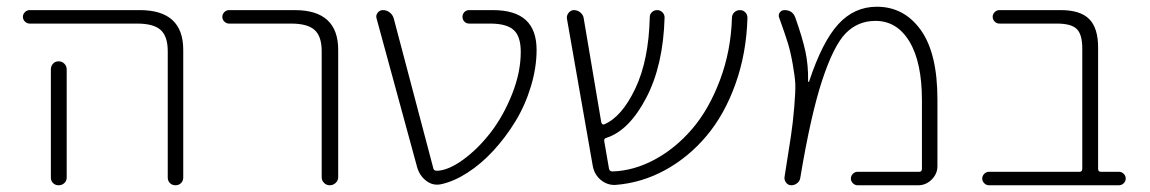

<svg xmlns="http://www.w3.org/2000/svg" viewBox="-20 -550 3415 570"><path d="M131 -344Q131 -354 137.5 -361Q144 -368 154 -368Q164 -368 171 -361Q178 -354 178 -344V-47V-23Q178 -13 171 -6.5Q164 0 154 0Q144 0 137.5 -6.5Q131 -13 131 -23V-47ZM68 -480Q60 -480 54 -486Q48 -492 48 -500Q48 -508 54 -514Q60 -520 68 -520H395Q524 -520 524 -402V-23Q524 -13 517.5 -6.5Q511 0 501 0Q491 0 484.5 -6.5Q478 -13 478 -23V-398Q478 -442 457 -461Q436 -480 387 -480Z M660 -480Q652 -480 646 -486Q640 -492 640 -500Q640 -508 646 -514Q652 -520 660 -520H855Q984 -520 984 -402V-24Q984 -14 976.5 -7Q969 0 959 0Q949 0 942 -7Q935 -14 935 -24V-398Q935 -442 914 -461Q893 -480 844 -480Z M1218 -55 1098 -495Q1095 -504 1101 -512Q1107 -520 1117 -520Q1128 -520 1137 -513Q1146 -506 1149 -495L1266 -52Q1267 -43 1277 -43Q1311 -44 1355 -76Q1399 -108 1436.5 -156.5Q1474 -205 1500 -270Q1526 -335 1526 -396Q1526 -442 1505 -461Q1484 -480 1435 -480H1373Q1364 -480 1358.5 -486Q1353 -492 1353 -500Q1353 -508 1358.5 -514Q1364 -520 1373 -520H1443Q1509 -520 1541 -490.5Q1573 -461 1573 -402Q1573 -349 1556 -293Q1539 -237 1510 -189.5Q1481 -142 1444.5 -102.5Q1408 -63 1367.5 -37Q1327 -11 1289 -3Q1265 2 1245 -13.5Q1225 -29 1218 -55Z M1740 -56 1663 -495Q1662 -505 1668.5 -512.5Q1675 -520 1684 -520Q1695 -520 1703.5 -512.5Q1712 -505 1713 -495L1765 -187Q1768 -178 1774 -181Q1826 -203 1866 -287Q1906 -371 1909 -499Q1909 -508 1915.5 -514Q1922 -520 1931 -520Q1940 -520 1946.5 -513.5Q1953 -507 1953 -498Q1949 -356 1898.5 -259.5Q1848 -163 1781 -141Q1772 -139 1774 -130L1788 -49Q1790 -41 1798 -41Q1862 -43 1924 -76.5Q1986 -110 2035.5 -168Q2085 -226 2117.5 -312.5Q2150 -399 2153 -497Q2153 -507 2160 -513.5Q2167 -520 2176.5 -520Q2186 -520 2192.5 -513.5Q2199 -507 2199 -497Q2196 -392 2163.5 -301Q2131 -210 2077.5 -146.5Q2024 -83 1954.5 -45Q1885 -7 1807 -1Q1783 0 1764 -15.5Q1745 -31 1740 -56Z M2309 -24Q2322 -106 2328 -145.5Q2334 -185 2338 -233Q2342 -281 2341 -301.5Q2340 -322 2333.5 -359Q2327 -396 2319 -422Q2311 -448 2293 -498Q2290 -506 2295 -513Q2300 -520 2309 -520Q2333 -520 2341 -498Q2362 -439 2371 -397.5Q2380 -356 2379 -308Q2379 -307 2380 -307Q2382 -307 2382 -308Q2421 -426 2468.5 -478Q2516 -530 2583 -530Q2664 -530 2713.5 -461Q2763 -392 2763 -255V-57Q2763 -34 2746 -17Q2729 0 2706 0H2526Q2518 0 2512 -6Q2506 -12 2506 -20Q2506 -28 2512 -34Q2518 -40 2526 -40H2709Q2717 -40 2717 -49V-252Q2717 -365 2680 -426.5Q2643 -488 2579 -488Q2527 -488 2491 -451.5Q2455 -415 2421 -312Q2387 -209 2356 -23Q2355 -13 2347 -6.5Q2339 0 2329 0Q2320 0 2314 -7.5Q2308 -15 2309 -24Z M2916 0Q2908 0 2902 -6Q2896 -12 2896 -20Q2896 -28 2902 -34Q2908 -40 2916 -40H3185Q3193 -40 3193 -49V-406Q3193 -448 3176.5 -464Q3160 -480 3118 -480H2947Q2939 -480 2933 -486Q2927 -492 2927 -500Q2927 -508 2933 -514Q2939 -520 2947 -520H3129Q3187 -520 3213.5 -493.5Q3240 -467 3240 -409V-49Q3240 -40 3248 -40H3302Q3310 -40 3316 -34Q3322 -28 3322 -20Q3322 -12 3316 -6Q3310 0 3302 0Z"/></svg>

Font: Rounded Mplus 1c Light
Style: Regular
Weight: 300
Version: Version 1.059.20150529